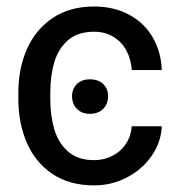

<svg xmlns="http://www.w3.org/2000/svg" viewBox="-20 -557 551 587"><path d="M214.8 -299.8C205.1 -290 200.2 -277.7 200.2 -262.7C200.2 -252.9 202.3 -244 206.5 -235.8C210.8 -227.7 217 -221.2 225.1 -216.3C233.2 -211.4 243.2 -209 254.9 -209C266.6 -209 276.7 -211.4 285.2 -216.3C293.6 -221.2 300 -227.7 304.2 -235.8C308.4 -244 310.5 -252.9 310.5 -262.7C310.5 -277.7 305.7 -290 295.9 -299.8C286.1 -309.6 272.5 -314.5 254.9 -314.5C238 -314.5 224.6 -309.6 214.8 -299.8ZM140.1 -25.4C175 -2 217.4 9.8 267.6 9.8C304 9.8 337.9 1.5 369.1 -15.1C400.4 -31.7 425.5 -53.9 444.3 -81.5C463.2 -109.2 473.3 -139 474.6 -170.9H382.8C381.5 -151.4 375.7 -133.6 365.2 -117.7C354.8 -101.7 341 -89.4 323.7 -80.6C306.5 -71.8 287.8 -67.4 267.6 -67.4C234.4 -67.4 207.8 -76.2 188 -93.8C168.1 -111.3 154.1 -134 146 -161.6C137.9 -189.3 133.8 -220.1 133.8 -253.9V-273.4C133.8 -307.9 137.9 -339 146 -366.7C154.1 -394.4 168.1 -416.8 188 -434.1C207.8 -451.3 234.4 -460 267.6 -460C289.7 -460 309.2 -454.9 326.2 -444.8C343.1 -434.7 356.4 -420.7 366.2 -402.8C376 -384.9 381.5 -364.9 382.8 -342.8H474.6C473.3 -379.9 464 -413.2 446.8 -442.9C429.5 -472.5 405.4 -495.6 374.5 -512.2C343.6 -528.8 307.9 -537.1 267.6 -537.1C218.1 -537.1 175.9 -525.4 141.1 -502C106.3 -478.5 80.1 -446.9 62.5 -407.2C44.9 -367.5 36.1 -322.9 36.1 -273.4V-253.9C36.1 -205.1 44.8 -160.6 62 -120.6C79.3 -80.6 105.3 -48.8 140.1 -25.4Z"/></svg>

Font: Pretendard Variable
Style: Regular
Weight: 400
Designer: Base glyphs from Inter by Rasmus Andersson; Hangeul glyphs from Noto Sans CJK(Source Han Sans) by Jang Soo-young and Kan
Foundry: Kil Hyung-jin
Version: Version 1.309;Glyphs 3.2 (3225)